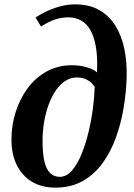

<svg xmlns="http://www.w3.org/2000/svg" viewBox="-20 -851 614 880"><path d="M234 9Q171.5 9 126.5 -18Q81.5 -45 57 -94.5Q32.5 -144 32.5 -211Q32.5 -276.5 51.8 -337.5Q71 -398.5 107 -447Q143 -495.5 194.5 -523.8Q246 -552 310 -552Q346.5 -552 378.2 -542.5Q410 -533 424.5 -519.5Q428 -589.5 419.2 -637.8Q410.5 -686 392.8 -715.5Q375 -745 349.8 -758.2Q324.5 -771.5 293.5 -771.5Q262 -771.5 233 -761.8Q204 -752 168 -729.5L143 -770.5Q170.5 -789 201 -802.5Q231.5 -816 262.8 -823.5Q294 -831 324 -831Q389 -831 434.8 -805Q480.5 -779 509 -733Q537.5 -687 550 -626.5Q562.5 -566 560.5 -496.5Q558.5 -427.5 546.5 -356Q534.5 -284.5 510.8 -219.2Q487 -154 449.5 -102.5Q412 -51 358.5 -21Q305 9 234 9ZM254 -40.5Q284.5 -40.5 309.5 -69Q334.5 -97.5 353.5 -144Q372.5 -190.5 385.8 -245.8Q399 -301 406 -355.5Q413 -410 414 -453Q403.5 -468.5 390.8 -478Q378 -487.5 363.2 -491.8Q348.5 -496 332.5 -496Q304 -496 279.5 -480.2Q255 -464.5 235.8 -436.5Q216.5 -408.5 203 -371.5Q189.5 -334.5 182.2 -292.2Q175 -250 175 -205.5Q175 -147.5 183.5 -111.2Q192 -75 209.8 -57.8Q227.5 -40.5 254 -40.5Z"/></svg>

Font: Merriweather 48pt
Style: Bold Italic
Weight: 700
Italic angle: -7.8°
Version: Version 2.101